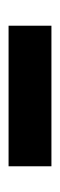

<svg xmlns="http://www.w3.org/2000/svg" viewBox="134 -840 140 448"><g transform="rotate(90 204.0 -616.0)"><path d="M368 -566H40V-666H368Z"/></g></svg>

Font: Rootstock Sans Headline
Style: Bold
Weight: 700
Designer: Florian Karsten
Foundry: Florian Karsten
Version: Version 2.000;FEAKit 1.0